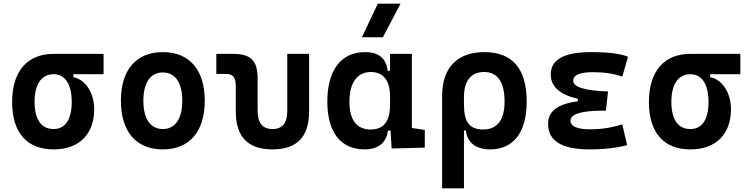

<svg xmlns="http://www.w3.org/2000/svg" viewBox="-20 -815 4142 1060"><path d="M275.9 9.8C416 9.8 500 -73.2 500 -212.4C500 -302.7 450.7 -377.4 385.3 -388.7V-405.3H551.8V-517.6H275.9C130.4 -517.6 46.9 -420.9 46.9 -252C46.9 -83 128.4 9.8 275.9 9.8ZM275.9 -102.5C208 -102.5 170.9 -155.3 170.9 -252C170.9 -350.1 209 -405.3 275.9 -405.3C339.4 -405.3 376 -350.1 376 -252C376 -155.3 340.3 -102.5 275.9 -102.5Z M878.9 9.8C1025.9 9.8 1110.4 -87.9 1110.4 -258.8C1110.4 -429.7 1025.9 -527.3 878.9 -527.3C731.9 -527.3 647.5 -429.7 647.5 -258.8C647.5 -87.9 731.9 9.8 878.9 9.8ZM878.9 -102.5C810.5 -102.5 771.5 -159.2 771.5 -258.8C771.5 -358.9 810.5 -415 878.9 -415C947.3 -415 986.3 -358.9 986.3 -258.8C986.3 -159.2 947.3 -102.5 878.9 -102.5Z M1484.4 9.8C1619.6 9.8 1686.5 -59.6 1686.5 -200.2V-517.6H1565.9V-202.6C1565.9 -136.2 1539.1 -102.5 1484.4 -102.5C1430.2 -102.5 1402.3 -136.2 1402.3 -202.6V-380.9C1402.3 -481.4 1365.7 -517.6 1263.7 -517.6H1174.3V-406.7H1227.1C1267.1 -406.7 1281.7 -388.7 1281.7 -338.4V-200.2C1281.7 -59.6 1349.1 9.8 1484.4 9.8Z M1992.2 9.8C2065.4 9.8 2114.3 -24.9 2121.1 -93.8H2136.2L2142.1 4.9L2325.2 0V-97.7L2253.9 -108.4V-517.6H2133.3V-423.8H2120.1C2112.3 -493.2 2071.3 -527.3 1995.6 -527.3C1862.8 -527.3 1787.1 -427.7 1787.1 -253.9C1787.1 -84 1861.8 9.8 1992.2 9.8ZM2133.3 -235.4C2133.3 -147.5 2100.1 -100.1 2026.9 -100.1C1949.2 -100.1 1909.2 -151.9 1909.2 -253.9C1909.2 -358.4 1952.1 -417.5 2027.8 -417.5C2096.7 -417.5 2133.3 -370.1 2133.3 -282.2ZM1978 -609.4H2093.8L2191.4 -794.9H2065.9Z M2686 9.8C2814.5 9.8 2887.7 -84 2887.7 -253.9C2887.7 -435.5 2809.6 -527.3 2654.3 -527.3C2503.4 -527.3 2420.9 -440.9 2420.9 -284.2V224.6H2541.5V-94.7H2552.2C2559.6 -25.4 2609.9 9.8 2686 9.8ZM2541.5 -235.8V-279.8C2541.5 -368.7 2580.6 -417.5 2651.9 -417.5C2727.1 -417.5 2765.6 -362.3 2765.6 -253.9C2765.6 -151.9 2725.1 -100.1 2647 -100.1C2572.3 -100.1 2541.5 -142.1 2541.5 -235.8Z M3235.4 9.8C3318.8 9.8 3389.2 0.5 3442.4 -13.7L3415.5 -127.9C3372.6 -116.7 3322.3 -101.1 3239.3 -101.1C3166.5 -101.1 3129.9 -117.2 3129.9 -148.9C3129.9 -185.5 3189.9 -204.1 3309.6 -204.1H3325.2L3336.9 -310.1C3208.5 -314.5 3144.5 -334 3144.5 -369.6C3144.5 -400.9 3181.2 -416.5 3253.9 -416.5C3315.4 -416.5 3368.7 -408.7 3415.5 -392.1L3447.3 -501.5C3405.3 -519 3337.9 -527.3 3243.2 -527.3C3094.2 -527.3 3020.5 -486.3 3020.5 -403.8C3020.5 -337.4 3069.8 -293 3169.9 -269.5V-255.4C3060.1 -242.2 3005.9 -201.2 3005.9 -131.8C3005.9 -36.6 3081.5 9.8 3235.4 9.8Z M3791.5 9.8C3931.6 9.8 4015.6 -73.2 4015.6 -212.4C4015.6 -302.7 3966.3 -377.4 3900.9 -388.7V-405.3H4067.4V-517.6H3791.5C3646 -517.6 3562.5 -420.9 3562.5 -252C3562.5 -83 3644 9.8 3791.5 9.8ZM3791.5 -102.5C3723.6 -102.5 3686.5 -155.3 3686.5 -252C3686.5 -350.1 3724.6 -405.3 3791.5 -405.3C3855 -405.3 3891.6 -350.1 3891.6 -252C3891.6 -155.3 3856 -102.5 3791.5 -102.5Z"/></svg>

Font: Cascadia Code PL SemiBold
Style: Regular
Weight: 600
Monospace: yes
Designer: Aaron Bell
Foundry: Saja Typeworks
Version: Version 2404.023